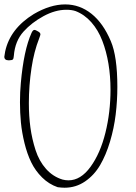

<svg xmlns="http://www.w3.org/2000/svg" viewBox="-27 -731 621 875"><path d="M-3.4 -496.6Q19 -600.6 127 -667Q202.1 -710.9 270 -710.9Q336.4 -710.9 389.9 -668.2Q443.4 -625.5 478 -543.5Q507.8 -473.6 507.8 -335.4Q507.8 -271.5 500.2 -209.2Q492.7 -147 474.4 -85.7Q456.1 -24.4 429.2 21.5Q402.3 67.4 360.6 95.9Q318.8 124.5 267.1 124.5Q253.9 124.5 235.8 122.1Q195.8 108.4 164.8 77.6Q133.8 46.9 115.2 8.5Q96.7 -29.8 84.7 -78.4Q72.8 -127 68.4 -171.9Q64 -216.8 64 -265.1Q64 -311 67.9 -352.5Q81.1 -502 116.7 -581.1Q123 -594.7 129.9 -594.7Q135.3 -594.7 147.9 -586.9Q157.2 -581.5 157.2 -574.2Q157.2 -571.3 151.4 -555.7Q127.9 -496.1 116.7 -421.9Q104.5 -341.3 104.5 -261.2Q104.5 -202.1 111.6 -149.9Q118.7 -97.7 135 -47.1Q151.4 3.4 182.9 38.8Q214.4 74.2 258.3 87.4Q271.5 90.8 285.2 90.8Q340.8 90.8 385.5 29.3Q430.2 -32.2 453.4 -126Q476.6 -219.7 476.6 -322.3Q476.6 -383.8 467.3 -440.2Q458 -496.6 439.2 -545.4Q420.4 -594.2 389.2 -629.6Q357.9 -665 316.9 -680.7Q299.3 -686.5 275.4 -686.5Q224.6 -686.5 170.9 -657.2Q117.2 -627.9 80.6 -587.4Q41.5 -544.4 36.1 -477.1Q35.2 -463.9 31.7 -460.2Q28.3 -456.5 14.6 -456.1H12.7Q-7.3 -456.1 -7.3 -472.7Q-7.3 -474.6 -3.4 -496.6Z"/></svg>

Font: Sintesa 3
Style: 3
Weight: 400
Version: Version 001.000